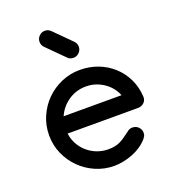

<svg xmlns="http://www.w3.org/2000/svg" viewBox="-138 -850 868 969"><g transform="rotate(-20 296.0 -365.5)"><path d="M523 -219H144Q148 -188 162.5 -161.5Q177 -135 199.5 -115.5Q222 -96 250.5 -85Q279 -74 311 -74Q330 -74 345.5 -77Q361 -80 374.5 -86.5Q388 -93 401.5 -102.5Q415 -112 431 -124Q437 -129 443.5 -132.5Q450 -136 461 -136Q480 -136 493 -123Q506 -110 506 -92Q506 -81 502 -74Q498 -67 493 -61Q477 -43 455.5 -28.5Q434 -14 409.5 -4.5Q385 5 359.5 10Q334 15 311 15Q258 15 211 -5.5Q164 -26 129 -61Q94 -96 73.5 -142.5Q53 -189 53 -242Q53 -295 73.5 -342Q94 -389 129 -424Q164 -459 211 -479.5Q258 -500 311 -500Q362 -500 407 -483Q452 -466 487 -434.5Q522 -403 543 -359.5Q564 -316 567 -264Q568 -244 554.5 -231.5Q541 -219 523 -219ZM311 -411Q259 -411 217 -382.5Q175 -354 155 -308H466Q447 -355 404.5 -383Q362 -411 311 -411ZM303 -568Q284 -568 272 -581L182 -671Q169 -684 169 -702Q169 -720 182 -733Q195 -746 213 -746Q231 -746 244 -733L334 -643Q347 -631 347 -612Q347 -594 334 -581Q321 -568 303 -568Z"/></g></svg>

Font: Hanken
Style: Book
Weight: 400
Designer: Alfredo Marco Pradil
Foundry: Hanken Design Co.
Version: Version 2.06 2014